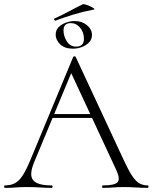

<svg xmlns="http://www.w3.org/2000/svg" viewBox="-22 -911 740 931"><path d="M212 -339 227 -358H433L440 -339ZM694 -12Q698 -12 698 -6Q698 0 694 0Q666 0 636.5 -2Q607 -4 580 -4Q549 -4 526.5 -2Q504 0 477 0Q473 0 473 -6Q473 -12 477 -12Q533 -12 547.5 -27Q562 -42 543 -84L317 -570L336 -587L143 -123Q118 -62 139 -37Q160 -12 228 -12Q233 -12 233 -6Q233 0 228 0Q198 0 173 -2Q148 -4 110 -4Q75 -4 53.5 -2Q32 0 2 0Q-2 0 -2 -6Q-2 -12 2 -12Q29 -12 49 -22Q69 -32 86.5 -58Q104 -84 124 -132L333 -635Q335 -638 339.5 -638Q344 -638 345 -635L577 -137Q600 -87 618 -59.5Q636 -32 654 -22Q672 -12 694 -12ZM331 -675Q292 -675 270 -696Q248 -717 248 -743Q248 -765 262.5 -779.5Q277 -794 298.5 -801.5Q320 -809 341 -809Q375 -809 399.5 -789Q424 -769 424 -741Q424 -720 410 -705.5Q396 -691 375 -683Q354 -675 331 -675ZM347 -685Q385 -685 385 -723Q385 -754 366.5 -776.5Q348 -799 321 -799Q286 -799 286 -763Q286 -736 302 -710.5Q318 -685 347 -685ZM247 -811Q243 -810 241 -815Q239 -820 242 -821Q281 -839 313.5 -856.5Q346 -874 379 -890Q382 -892 393 -889Q404 -886 415.5 -880.5Q427 -875 433 -870.5Q439 -866 434 -865Q378 -854 334 -840.5Q290 -827 247 -811Z"/></svg>

Font: Cormorant Light Light
Style: Regular
Weight: 300
Version: Version 4.000